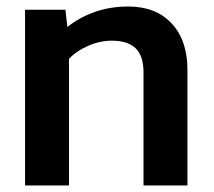

<svg xmlns="http://www.w3.org/2000/svg" viewBox="-20 -570 658 590"><path d="M57 0V-540H181L187 -487Q223 -516 270.5 -533Q318 -550 374 -550Q459 -550 507.5 -498Q556 -446 556 -355V0H421V-347Q421 -399 396.5 -422Q372 -445 324 -445Q287 -445 250.5 -429Q214 -413 192 -389V0Z"/></svg>

Font: Kanit Medium
Style: Regular
Weight: 500
Designer: Katatrad Team
Foundry: CadsonDemak
Version: Version 2.000; ttfautohint (v1.8.3)